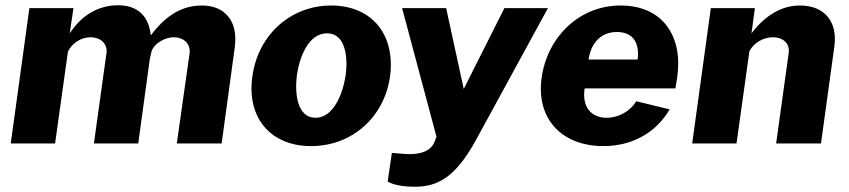

<svg xmlns="http://www.w3.org/2000/svg" viewBox="-20 -547 3238 732"><path d="M21 0H190L239 -350C255 -384 291 -405 325 -405C362 -405 391 -381 386 -345L338 0H507L551 -321L558 -352C568 -381 608 -405 643 -405C679 -405 707 -381 703 -345L654 0H825L875 -366C889 -468 836 -526 750 -526C696 -526 626 -508 555 -412C548 -477 513 -527 430 -527C376 -527 302 -506 246 -420L260 -516H92Z M1166 10C1323 10 1445 -101 1467 -255C1488 -412 1401 -526 1242 -526C1091 -526 964 -417 942 -255C920 -100 1010 10 1166 10ZM1183 -98C1112 -98 1103 -193 1112 -261C1122 -330 1156 -420 1227 -420C1297 -420 1307 -330 1298 -261C1288 -193 1253 -98 1183 -98Z M1560 165C1645 165 1714 134 1795 -14L2069 -516H1903L1748 -208L1681 -516H1513L1644 -26L1637 -7C1632 4 1617 46 1524 40L1474 36L1458 145C1458 145 1485 165 1560 165Z M2209 -210H2555L2562 -253C2584 -406 2509 -526 2346 -526C2186 -526 2066 -403 2045 -251C2023 -93 2123 10 2280 10C2388 10 2480 -39 2533 -130L2406 -161C2382 -123 2339 -98 2293 -98C2234 -98 2198 -139 2209 -210ZM2224 -320C2232 -378 2267 -425 2332 -425C2395 -425 2419 -381 2411 -320Z M2619 0H2788L2837 -351C2853 -385 2892 -405 2927 -405C2964 -405 2992 -382 2987 -346L2939 0H3110L3161 -370C3174 -465 3123 -526 3030 -526C2960 -526 2898 -489 2845 -420L2858 -516H2690Z"/></svg>

Font: United Sans ExtraBold
Style: Italic
Weight: 800
Italic angle: -8°
Designer: Pablo Impallari, Rodrigo Fuenzalida (Modified by Dan O. Williams)
Version: Version 1.000;PS 001.000;hotconv 1.0.88;makeotf.lib2.5.64775